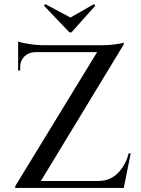

<svg xmlns="http://www.w3.org/2000/svg" viewBox="-20 -923 694 943"><path d="M588 -714Q588 -714 588 -709.5Q588 -705 588 -705L160 0H55V-9L457 -667H69V-701H482Q502 -701 524.5 -703Q547 -705 564.5 -708Q582 -711 588 -714ZM589 -34 583 0H121V-34ZM622 -170 588 0H439L448 -27L461 -34Q520 -34 558.5 -72.5Q597 -111 612 -170ZM152 -667Q120 -666 99.5 -645.5Q79 -625 79 -593V-577H69V-670H152ZM69 -719Q79 -715 99.5 -711Q120 -707 145 -704Q170 -701 191 -701L69 -690ZM448 -895 442 -903 326 -837 202 -903 196 -895 321 -764H331Z"/></svg>

Font: Cinzel Eorzea
Style: Regular
Weight: 500
Designer: Natanael Gama
Version: Version 2.000